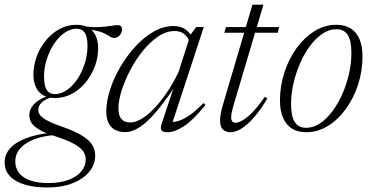

<svg xmlns="http://www.w3.org/2000/svg" viewBox="-94 -574 1650 848"><path d="M410 -406.5Q402.5 -406.5 396 -410Q389.5 -413.5 381.2 -418.8Q373 -424 360.5 -429.5Q348 -435 328.5 -439Q309 -443 279.5 -444L266 -459Q314 -453 344 -454.5Q374 -456 393 -459.5Q412 -463 426 -463Q435 -463 440 -458.5Q445 -454 445 -445Q445 -437.5 442.2 -430.5Q439.5 -423.5 434.8 -418Q430 -412.5 423.8 -409.5Q417.5 -406.5 410 -406.5ZM149 -158.5Q170.5 -158.5 191.5 -170.2Q212.5 -182 231 -203Q249.5 -224 263.2 -251.2Q277 -278.5 284.8 -309.8Q292.5 -341 292.5 -373Q292 -412.5 280 -430Q268 -447.5 244 -447Q222 -447 201 -435.2Q180 -423.5 161.8 -402.8Q143.5 -382 129.8 -354.5Q116 -327 108 -296Q100 -265 100.5 -232.5Q101 -193.5 112.8 -176Q124.5 -158.5 149 -158.5ZM244 -464.5Q276 -464.5 297.2 -451.5Q318.5 -438.5 329 -415.2Q339.5 -392 339.5 -361Q339.5 -320.5 325 -281.2Q310.5 -242 284.8 -210.5Q259 -179 224.2 -160Q189.5 -141 149 -141Q117 -141 95.8 -154Q74.5 -167 64 -190.2Q53.5 -213.5 53.5 -244Q53.5 -284.5 67.8 -323.8Q82 -363 108 -394.8Q134 -426.5 168.5 -445.5Q203 -464.5 244 -464.5ZM116 254Q73 254 38.2 247Q3.5 240 -21.5 226Q-46.5 212 -60 191.5Q-73.5 171 -73.5 144Q-73.5 109.5 -50.8 82.8Q-28 56 18 37.8Q64 19.5 135 11.5L167 12.5V21.5Q122.5 23 86.8 32Q51 41 25.8 56.5Q0.5 72 -13 92.5Q-26.5 113 -26.5 139Q-26.5 169.5 -9 191Q8.5 212.5 41.2 223.5Q74 234.5 118.5 234.5Q172.5 234.5 209.5 220.2Q246.5 206 265.5 182.5Q284.5 159 284.5 131.5Q284.5 115.5 277.8 101.8Q271 88 255.2 75.8Q239.5 63.5 213.2 51.5Q187 39.5 148 27Q101.5 12 77.2 -2.8Q53 -17.5 44.2 -32.8Q35.5 -48 35.5 -64.5Q35.5 -84.5 46.5 -101.5Q57.5 -118.5 78.2 -131.8Q99 -145 128.5 -153.5L140.5 -146Q106 -137 90.5 -121.8Q75 -106.5 75 -89Q75 -79.5 79.5 -70.8Q84 -62 96 -53Q108 -44 129.8 -34.2Q151.5 -24.5 185.5 -12.5Q239.5 6.5 270.2 26Q301 45.5 313.8 66.8Q326.5 88 326.5 113.5Q326.5 142.5 311.8 168Q297 193.5 269.5 212.8Q242 232 203.2 243Q164.5 254 116 254Z M621 -30.5 678.5 -203H686Q649 -147 617.2 -106.5Q585.5 -66 557.8 -40.2Q530 -14.5 505.8 -2.5Q481.5 9.5 460 9.5Q432 9.5 413.2 -1Q394.5 -11.5 385 -32Q375.5 -52.5 375.5 -81.5Q375.5 -126 392 -177.5Q408.5 -229 437.8 -278.8Q467 -328.5 504.8 -369.5Q542.5 -410.5 585.5 -434.8Q628.5 -459 672 -459Q704.5 -459 724.8 -444.5Q745 -430 759.5 -403L744.5 -386.5Q735 -411.5 718.8 -424.2Q702.5 -437 677.5 -437Q640.5 -437 604.5 -412.8Q568.5 -388.5 536.8 -349.2Q505 -310 481 -264Q457 -218 443 -173.5Q429 -129 429 -95Q429 -64.5 442 -48.8Q455 -33 481.5 -33Q503 -33 529.2 -48Q555.5 -63 583.8 -91.8Q612 -120.5 640.5 -161.8Q669 -203 694.5 -255.5L747.5 -421L773 -454.5H806L663.5 -20L652.5 -36Q668.5 -33 690.5 -38.8Q712.5 -44.5 741 -63.5Q769.5 -82.5 805 -119L813.5 -110.5Q759 -43 718.5 -16.5Q678 10 646.5 10Q624.5 10 618.8 1Q613 -8 621 -30.5Z M896.5 -429.5 904 -454.5H1138.5L1133 -429.5ZM939.5 -116Q935.5 -102 932.5 -90.5Q929.5 -79 928.2 -70.8Q927 -62.5 927 -56Q927 -43 932.2 -37.5Q937.5 -32 947 -32Q960 -32 979.8 -44Q999.5 -56 1023.8 -81.2Q1048 -106.5 1075.5 -146.5L1087 -139Q1062.5 -98.5 1040 -70.2Q1017.5 -42 997 -24.5Q976.5 -7 958.5 1.5Q940.5 10 924.5 10Q903 10 890.5 -2Q878 -14 878 -42Q878 -54.5 880.8 -71.2Q883.5 -88 890.5 -111L1021 -553.5H1069.5Z M1391.5 -464.5Q1429 -464.5 1454.8 -448.5Q1480.5 -432.5 1493.8 -401.2Q1507 -370 1507 -324.5Q1507 -261 1487.8 -201.2Q1468.5 -141.5 1434.5 -94Q1400.5 -46.5 1355.2 -18.2Q1310 10 1258.5 10Q1221 10 1195.2 -6.2Q1169.5 -22.5 1156 -54Q1142.5 -85.5 1142.5 -130.5Q1142.5 -193.5 1161.8 -253.2Q1181 -313 1215.2 -360.5Q1249.5 -408 1294.5 -436.2Q1339.5 -464.5 1391.5 -464.5ZM1258 -9.5Q1290 -9.5 1319.5 -29.2Q1349 -49 1374.2 -82.8Q1399.5 -116.5 1418.2 -159.2Q1437 -202 1447.5 -248.5Q1458 -295 1458 -340Q1458 -395 1441.8 -420Q1425.5 -445 1391.5 -445Q1360 -445 1330.5 -425.2Q1301 -405.5 1275.8 -371.8Q1250.5 -338 1231.8 -295.2Q1213 -252.5 1202.2 -206Q1191.5 -159.5 1191.5 -115Q1191.5 -60 1208 -34.8Q1224.5 -9.5 1258 -9.5Z"/></svg>

Font: Newsreader 36pt Light
Style: Italic
Weight: 300
Italic angle: -17°
Designer: Hugues Gentile
Foundry: Production Type
Version: Version 1.003